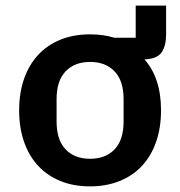

<svg xmlns="http://www.w3.org/2000/svg" viewBox="-20 -650 640 682"><path d="M570 -630V-528Q570 -488 554.5 -464.5Q539 -441 493 -439Q522 -407 537 -361.5Q552 -316 552 -258Q552 -196 534.5 -146Q517 -96 484.5 -61Q452 -26 405 -7Q358 12 300 12Q241 12 194.5 -7Q148 -26 115.5 -61Q83 -96 65.5 -146Q48 -196 48 -258Q48 -320 65.5 -370Q83 -420 115.5 -455Q148 -490 194.5 -509Q241 -528 300 -528Q347 -528 386 -516H462V-630ZM300 -86Q355 -86 387 -119.5Q419 -153 419 -218V-298Q419 -363 387 -396.5Q355 -430 300 -430Q245 -430 213 -396.5Q181 -363 181 -298V-218Q181 -153 213 -119.5Q245 -86 300 -86Z"/></svg>

Font: IBM Plex Mono SmBld
Style: Regular
Weight: 600
Monospace: yes
Designer: Mike Abbink, Paul van der Laan, Pieter van Rosmalen
Foundry: Bold Monday
Version: Version 2.3